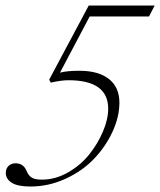

<svg xmlns="http://www.w3.org/2000/svg" viewBox="-20 -663 579 694"><path d="M89.8 11.2Q43.9 11.2 22.5 -2.4Q1 -16.1 1 -38.1Q1 -54.2 11.2 -63.5Q21.5 -72.8 36.1 -72.8Q64.9 -72.8 76.2 -44.9Q82.5 -29.3 94 -21.5Q105.5 -13.7 131.8 -13.7Q180.2 -13.7 225.8 -39.8Q271.5 -65.9 302.5 -104.7Q333.5 -143.6 352.3 -188Q371.1 -232.4 371.1 -270Q371.1 -373 227.5 -373Q200.7 -373 163.6 -364.3L157.7 -375L300.8 -643.1H539.1L518.6 -603.5H304.2L196.8 -400.4Q221.7 -407.2 267.1 -407.2Q336.4 -407.2 374 -377.2Q411.6 -347.2 411.6 -292Q411.6 -240.7 386.7 -186.8Q361.8 -132.8 319.8 -88.9Q277.8 -44.9 216.8 -16.8Q155.8 11.2 89.8 11.2Z"/></svg>

Font: Elstob ExtraLight
Style: Italic
Weight: 200
Italic angle: -20°
Designer: Peter S. Baker
Version: Version 1.015